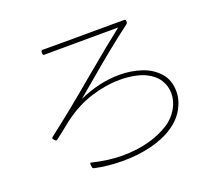

<svg xmlns="http://www.w3.org/2000/svg" viewBox="-126 -911 1253 1112"><g transform="rotate(-20 500.0 -354.5)"><path d="M271 0 269 -17V-19Q269 -27 275 -27L278 -26Q372 -2 464 -2Q544 -2 618 -20.5Q692 -39 752 -77Q797 -106 823.5 -151.5Q850 -197 850 -245Q850 -290 825.5 -328.5Q801 -367 751 -391Q724 -404 684 -412Q644 -420 596 -420Q509 -420 416.5 -391Q324 -362 239 -298L236 -296Q187 -256 137 -218Q130 -213 124 -219L115 -229Q113 -231 113 -234Q113 -239 117 -242Q262 -353 443 -506Q595 -633 691 -708L235 -706Q226 -706 226 -715V-727Q226 -736 235 -736H381Q611 -736 739 -737Q748 -737 748 -728V-720Q748 -714 742 -709Q671 -656 601.5 -599.5Q532 -543 472 -492Q374 -409 352 -391Q479 -448 604 -448Q673 -448 736 -427.5Q799 -407 840 -361.5Q881 -316 881 -245Q881 -192 852.5 -140.5Q824 -89 769 -52Q710 -12 627.5 8Q545 28 454 28Q361 28 280 10Q272 7 271 0Z"/></g></svg>

Font: LINE Seed JP_TTF Thin
Style: Regular
Weight: 250
Designer: LY Corporation & Fontrix & Fontworks
Version: Version 1.008